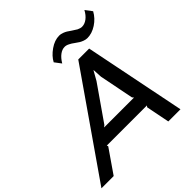

<svg xmlns="http://www.w3.org/2000/svg" viewBox="-315 -1244 1447 1447"><g transform="rotate(-45 409.0 -520.5)"><path d="M284.2 -310.1H603L592.8 -321.8L538.1 -597.2L534.2 -670.9H532.2L491.2 -598.1L298.8 -321.8ZM625 -810.1 788.1 0H658.2L621.1 -188L629.9 -199.2H202.1L206.1 -188L76.2 0H-54.2L508.8 -810.1ZM805.2 -1041 845.2 -987.8Q817.9 -938 769.5 -906.5Q721.2 -875 671.9 -875Q655.3 -875 637.7 -881.6Q620.1 -888.2 609.4 -894.8Q598.6 -901.4 581.1 -914.1Q555.7 -933.1 542 -939Q522 -950.2 502.9 -950.2Q476.6 -950.2 450.2 -930.7Q423.8 -911.1 401.9 -874L362.8 -925.8Q385.7 -969.7 435.3 -1004.4Q484.9 -1039.1 534.2 -1039.1Q551.3 -1039.1 568.8 -1032.5Q586.4 -1025.9 597.7 -1018.8Q608.9 -1011.7 627 -999Q658.2 -978 666 -974.1Q687.5 -963.9 703.1 -963.9Q731.9 -963.9 758.8 -984.1Q785.6 -1004.4 805.2 -1041Z"/></g></svg>

Font: Sinkin Sans 500 Medium Italic
Style: Regular
Weight: 500
Italic angle: -112°
Designer: Keith Bates
Foundry: K-Type
Version: Sinkin Sans (version 1.0)  by Keith Bates   •   © 2014   www